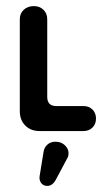

<svg xmlns="http://www.w3.org/2000/svg" viewBox="-20 -430 355 630"><path d="M110 0Q81 0 63 -18Q45 -36 45 -65V-367Q45 -386 58 -398Q71 -410 91 -410Q110 -410 122.5 -398Q135 -386 135 -367V-112Q135 -82 165 -82H254Q272 -82 283.5 -70.5Q295 -59 295 -41Q295 -23 283.5 -11.5Q272 0 254 0ZM163 160Q152 180 135 180Q122 180 115 170.5Q108 161 110 148L123 68Q125 54 135.5 44.5Q146 35 162 35Q183 35 196 50Q209 65 203 85Z"/></svg>

Font: Dongle
Style: Bold
Weight: 700
Designer: Yanghee Ryu
Foundry: Yanghee Ryu
Version: Version 2.000